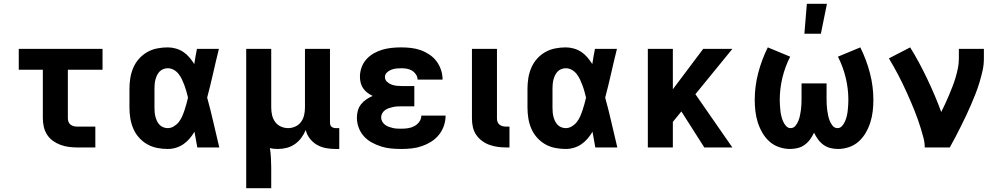

<svg xmlns="http://www.w3.org/2000/svg" viewBox="-20 -778 5290 1013"><path d="M387 0Q365 0 342.5 -3Q320 -6 298.5 -14Q277 -22 258.5 -35.5Q240 -49 228 -68Q216 -87 211 -109.5Q206 -132 206 -155V-410H79V-520H521V-410H338V-155Q338 -145 341 -136Q344 -127 351.5 -121Q359 -115 368.5 -112.5Q378 -110 387 -110H483V0Z M865 8Q837 8 809 2.5Q781 -3 756.5 -17Q732 -31 713 -52.5Q694 -74 683 -100Q672 -126 667.5 -154Q663 -182 663 -210V-310Q663 -338 667.5 -366Q672 -394 683 -420Q694 -446 713 -467.5Q732 -489 756.5 -503Q781 -517 809 -522.5Q837 -528 865 -528Q886 -528 907.5 -522Q929 -516 947 -504Q965 -492 979 -475.5Q993 -459 1005 -440Q1008 -460 1011.5 -480Q1015 -500 1019 -520H1135Q1119 -456 1104.5 -391.5Q1090 -327 1073 -263Q1091 -198 1106 -132Q1121 -66 1137 0H1021Q1017 -21 1013.5 -41.5Q1010 -62 1006 -83Q995 -64 980.5 -47Q966 -30 948 -17.5Q930 -5 908.5 1.5Q887 8 865 8ZM865 -102Q882 -102 897.5 -111.5Q913 -121 923.5 -134.5Q934 -148 941 -164Q948 -180 953.5 -196.5Q959 -213 963.5 -229.5Q968 -246 972 -263Q968 -279 963.5 -295.5Q959 -312 953 -328Q947 -344 940 -359Q933 -374 922.5 -387.5Q912 -401 897 -409.5Q882 -418 865 -418Q853 -418 841.5 -413.5Q830 -409 821.5 -400Q813 -391 808 -380Q803 -369 800 -357.5Q797 -346 796 -334Q795 -322 795 -310V-210Q795 -198 796 -186Q797 -174 800 -162.5Q803 -151 808 -140Q813 -129 821.5 -120Q830 -111 841.5 -106.5Q853 -102 865 -102Z M1279 215V-520H1411V-210Q1411 -190 1415.5 -170.5Q1420 -151 1431.5 -135Q1443 -119 1461.5 -110.5Q1480 -102 1500 -102Q1520 -102 1538.5 -110.5Q1557 -119 1568.5 -135Q1580 -151 1584.5 -170.5Q1589 -190 1589 -210V-520H1721V-132Q1721 -126 1722.5 -120Q1724 -114 1728.5 -110Q1733 -106 1739 -104Q1745 -102 1751 -102H1770V8H1751Q1725 8 1700 3.5Q1675 -1 1653 -13.5Q1631 -26 1615 -46.5Q1599 -67 1593 -92Q1584 -70 1569.5 -50.5Q1555 -31 1535.5 -17.5Q1516 -4 1493 2Q1470 8 1446 8Q1435 8 1424.5 7Q1414 6 1404 3Q1408 29 1409.5 55Q1411 81 1411 107V215Z M2098 8Q2071 8 2044 5.5Q2017 3 1991.5 -5Q1966 -13 1942 -26Q1918 -39 1900 -59Q1882 -79 1872.5 -104.5Q1863 -130 1863 -157Q1863 -176 1868 -194.5Q1873 -213 1885 -228Q1897 -243 1912.5 -253.5Q1928 -264 1946 -272Q1931 -279 1918 -289Q1905 -299 1896 -312Q1887 -325 1883 -341Q1879 -357 1879 -373Q1879 -398 1887.5 -422Q1896 -446 1913 -465Q1930 -484 1952 -496.5Q1974 -509 1998 -516Q2022 -523 2047 -525.5Q2072 -528 2097 -528Q2123 -528 2149 -525Q2175 -522 2199 -513.5Q2223 -505 2245 -490.5Q2267 -476 2282.5 -455.5Q2298 -435 2306.5 -410Q2315 -385 2315 -359V-358H2183Q2183 -373 2174.5 -385.5Q2166 -398 2153.5 -405.5Q2141 -413 2126.5 -415.5Q2112 -418 2097 -418Q2084 -418 2070.5 -416.5Q2057 -415 2044 -410Q2031 -405 2021 -395Q2011 -385 2011 -372Q2011 -357 2021.5 -347Q2032 -337 2045 -332Q2058 -327 2072 -325.5Q2086 -324 2100 -324H2166V-217H2100Q2089 -217 2077.5 -216.5Q2066 -216 2054.5 -213.5Q2043 -211 2032 -207.5Q2021 -204 2011.5 -197Q2002 -190 1996.5 -180Q1991 -170 1991 -158Q1991 -147 1996.5 -137Q2002 -127 2011 -120Q2020 -113 2031 -109Q2042 -105 2053 -102.5Q2064 -100 2075 -99.5Q2086 -99 2098 -99Q2115 -99 2132.5 -101.5Q2150 -104 2166 -112.5Q2182 -121 2192.5 -136Q2203 -151 2203 -168H2331Q2331 -141 2322 -114.5Q2313 -88 2295.5 -66.5Q2278 -45 2255 -30.5Q2232 -16 2206 -7Q2180 2 2152.5 5Q2125 8 2098 8Z M2651 0Q2629 0 2606.5 -3Q2584 -6 2563 -13.5Q2542 -21 2523.5 -34.5Q2505 -48 2492.5 -66.5Q2480 -85 2475 -107Q2470 -129 2470 -152V-520H2602V-152Q2602 -142 2605.5 -133.5Q2609 -125 2616.5 -119.5Q2624 -114 2633 -112Q2642 -110 2651 -110H2668V0Z M2965 8Q2937 8 2909 2.5Q2881 -3 2856.5 -17Q2832 -31 2813 -52.5Q2794 -74 2783 -100Q2772 -126 2767.5 -154Q2763 -182 2763 -210V-310Q2763 -338 2767.5 -366Q2772 -394 2783 -420Q2794 -446 2813 -467.5Q2832 -489 2856.5 -503Q2881 -517 2909 -522.5Q2937 -528 2965 -528Q2986 -528 3007.5 -522Q3029 -516 3047 -504Q3065 -492 3079 -475.5Q3093 -459 3105 -440Q3108 -460 3111.5 -480Q3115 -500 3119 -520H3235Q3219 -456 3204.5 -391.5Q3190 -327 3173 -263Q3191 -198 3206 -132Q3221 -66 3237 0H3121Q3117 -21 3113.5 -41.5Q3110 -62 3106 -83Q3095 -64 3080.5 -47Q3066 -30 3048 -17.5Q3030 -5 3008.5 1.5Q2987 8 2965 8ZM2965 -102Q2982 -102 2997.5 -111.5Q3013 -121 3023.5 -134.5Q3034 -148 3041 -164Q3048 -180 3053.5 -196.5Q3059 -213 3063.5 -229.5Q3068 -246 3072 -263Q3068 -279 3063.5 -295.5Q3059 -312 3053 -328Q3047 -344 3040 -359Q3033 -374 3022.5 -387.5Q3012 -401 2997 -409.5Q2982 -418 2965 -418Q2953 -418 2941.5 -413.5Q2930 -409 2921.5 -400Q2913 -391 2908 -380Q2903 -369 2900 -357.5Q2897 -346 2896 -334Q2895 -322 2895 -310V-210Q2895 -198 2896 -186Q2897 -174 2900 -162.5Q2903 -151 2908 -140Q2913 -129 2921.5 -120Q2930 -111 2941.5 -106.5Q2953 -102 2965 -102Z M3398 0V-520H3530V-307L3690 -520H3844L3649 -281L3844 0H3696L3575 -190L3530 -135V0Z M4148 8Q4119 8 4090 -2Q4061 -12 4039 -32Q4017 -52 4002 -78Q3987 -104 3978 -132.5Q3969 -161 3965.5 -191Q3962 -221 3962 -251Q3962 -323 3980.5 -393.5Q3999 -464 4031 -528L4149 -479Q4122 -426 4108 -368Q4094 -310 4094 -251Q4094 -236 4095 -222Q4096 -208 4097.5 -193.5Q4099 -179 4102.5 -165Q4106 -151 4111.5 -138Q4117 -125 4127 -113.5Q4137 -102 4151 -102Q4167 -102 4177 -114.5Q4187 -127 4192.5 -141Q4198 -155 4201 -170Q4204 -185 4206 -200Q4208 -215 4208.5 -230Q4209 -245 4209 -260V-338H4341V-260Q4341 -245 4341.5 -230Q4342 -215 4344 -200Q4346 -185 4349 -170Q4352 -155 4357.5 -141Q4363 -127 4373 -114.5Q4383 -102 4399 -102Q4413 -102 4423 -113.5Q4433 -125 4438.5 -138Q4444 -151 4447.5 -165Q4451 -179 4452.5 -193.5Q4454 -208 4455 -222Q4456 -236 4456 -251Q4456 -310 4442 -368Q4428 -426 4401 -479L4519 -528Q4551 -464 4569.5 -393.5Q4588 -323 4588 -251Q4588 -221 4584.5 -191Q4581 -161 4572 -132.5Q4563 -104 4548 -78Q4533 -52 4511 -32Q4489 -12 4460 -2Q4431 8 4402 8Q4381 8 4361 3Q4341 -2 4324.5 -14Q4308 -26 4296 -42.5Q4284 -59 4275 -78Q4266 -59 4254 -42.5Q4242 -26 4225.5 -14Q4209 -2 4189 3Q4169 8 4148 8ZM4224 -600 4237 -758H4343L4311 -600Z M4859 0Q4859 -25 4852.5 -50Q4846 -75 4838.5 -99.5Q4831 -124 4822.5 -148Q4814 -172 4804.5 -195.5Q4795 -219 4785 -242.5Q4775 -266 4764.5 -289Q4754 -312 4743 -335Q4732 -358 4720 -381Q4708 -404 4695.5 -426Q4683 -448 4670 -470L4782 -528Q4807 -488 4829.5 -446Q4852 -404 4872.5 -361Q4893 -318 4911.5 -274.5Q4930 -231 4946 -187Q4957 -209 4967.5 -231.5Q4978 -254 4987.5 -277Q4997 -300 5006 -323Q5015 -346 5022 -370Q5029 -394 5034 -418.5Q5039 -443 5039 -468V-520H5171V-468Q5171 -436 5164 -405Q5157 -374 5148 -344Q5139 -314 5127.5 -284.5Q5116 -255 5103.5 -226Q5091 -197 5077.5 -168.5Q5064 -140 5050 -112Q5036 -84 5021.5 -56Q5007 -28 4991 0Z"/></svg>

Font: Iosevka Aile Extrabold
Style: Regular
Weight: 800
Designer: Belleve Invis
Foundry: Belleve Invis
Version: Version 27.3.5; ttfautohint (v1.8.4)